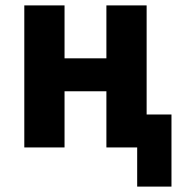

<svg xmlns="http://www.w3.org/2000/svg" viewBox="-20 -546 675 711"><path d="M488 145V0H374V-208H219V0H70V-526H219V-330H374V-526H523V-122H615V145Z"/></svg>

Font: Ubuntu Sans ExtraBold
Style: Regular
Weight: 800
Designer: Dalton Maag Ltd
Foundry: Dalton Maag Ltd
Version: Version 1.006; ttfautohint (v1.8.4.7-5d5b)